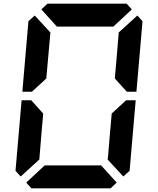

<svg xmlns="http://www.w3.org/2000/svg" viewBox="-20 -1020 856 1040"><path d="M156 -526 153 -523H101L134 -905L168 -936L253 -844L240 -698L232 -608L231 -595ZM585 -405 663 -477H715L682 -95L648 -64L563 -156L565 -170L576 -302L584 -392ZM205 -302 193 -156 92 -64 64 -95 97 -477H149L158 -467L214 -405L213 -392ZM204 -969 237 -1000H390H514H666L694 -969L594 -876H587H534H503H379H348H295H288ZM612 -31 579 0H426H302H150L122 -31L222 -124H528ZM724 -936 752 -905 719 -523H667L658 -533L602 -595L603 -608L611 -698L622 -830L623 -844Z"/></svg>

Font: DSEG14 Classic Mini
Style: Bold Italic
Weight: 700
Italic angle: -5°
Designer: Keshikan(Twitter:@keshinomi_88pro)
Version: Version 0.46